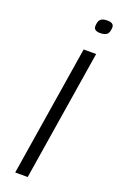

<svg xmlns="http://www.w3.org/2000/svg" viewBox="-168 -922 601 967"><g transform="rotate(20 132.5 -439.0)"><path d="M229 -878Q264 -878 264 -854Q263 -825 251 -815.5Q239 -806 215 -806Q181 -806 181 -831Q182 -858 193 -868Q204 -878 229 -878ZM54 0 166 -700H233L121 0Z"/></g></svg>

Font: Georama Expanded Light
Style: Italic
Weight: 300
Width: 7
Italic angle: -9°
Designer: Jean-Baptiste Levee
Foundry: Production Type
Version: Version 1.000